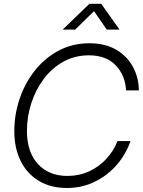

<svg xmlns="http://www.w3.org/2000/svg" viewBox="-20 -963 742 995"><path d="M327.1 11.2Q242.2 11.2 180.9 -25.9Q119.6 -63 86.9 -129.2Q54.2 -195.3 54.2 -283.7Q54.2 -370.1 81.8 -451.4Q109.4 -532.7 160.6 -597.4Q211.9 -662.1 283.7 -700.4Q355.5 -738.8 443.4 -738.8Q523.9 -738.8 580.8 -706.1Q637.7 -673.3 668.2 -617.9Q698.7 -562.5 699.7 -494.6H633.3Q628.9 -572.8 579.6 -624.5Q530.3 -676.3 440.9 -676.3Q368.2 -676.3 308.8 -643.6Q249.5 -610.8 207.3 -554.7Q165 -498.5 142.3 -428.5Q119.6 -358.4 119.6 -284.2Q119.6 -175.3 176.3 -113.3Q232.9 -51.3 329.6 -51.3Q390.6 -51.3 441.9 -75Q493.2 -98.6 531 -139.6Q568.8 -180.7 588.9 -231.9H656.2Q633.3 -164.6 585.7 -109.4Q538.1 -54.2 471.9 -21.5Q405.8 11.2 327.1 11.2ZM369.6 -809.6H304.7L305.2 -810.1L443.4 -943.4H504.4L599.1 -810.1L598.6 -809.6H533.2L467.3 -905.3Z"/></svg>

Font: Inter Display Light
Style: Italic
Weight: 300
Italic angle: -9.39999°
Designer: Rasmus Andersson
Foundry: rsms
Version: Version 4.000;git-a52131595